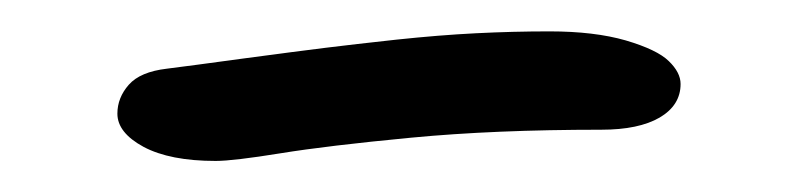

<svg xmlns="http://www.w3.org/2000/svg" viewBox="-20 -315 511 123"><path d="M118.2 -211.9Q88.9 -211.9 72 -220.9Q55.2 -230 55.2 -242.2Q55.2 -252.4 62.5 -260.7Q69.8 -269 86.9 -271Q102.1 -272.9 136.5 -277.6Q170.9 -282.2 188.7 -284.4Q206.5 -286.6 233.9 -289.6Q261.2 -292.5 284.9 -293.7Q308.6 -294.9 332 -294.9Q360.8 -294.9 380.9 -289.1Q400.9 -283.2 408.4 -275.9Q416 -268.6 416 -261.2Q416 -247.6 402.6 -239.7Q389.2 -231.9 365.2 -231.9Q296.9 -231.9 243.4 -226.8Q189.9 -221.7 159.7 -216.8Q129.4 -211.9 118.2 -211.9Z"/></svg>

Font: Shantell Sans Normal
Style: Regular
Weight: 300
Designer: Stephen Nixon, Anya Danilova, Shantell Martin
Foundry: Arrow Type
Version: Version 1.006;[559af2be0]